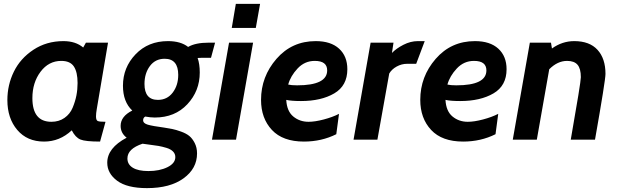

<svg xmlns="http://www.w3.org/2000/svg" viewBox="-20 -720 3193 990"><path d="M537 -500 479 -158Q475 -135 475 -120Q475 -100 484 -96Q493 -92 524 -92L496 10Q421 10 395 -0.5Q369 -11 350 -48Q288 10 207 10Q120 10 69 -50Q18 -110 18 -204Q18 -282 51.5 -350.5Q85 -419 152.5 -463.5Q220 -508 307 -508Q370 -508 409 -475L423 -500ZM296 -406Q231 -406 189 -350Q147 -294 147 -214Q147 -92 245 -92Q284 -92 312.5 -112Q341 -132 354.5 -164.5Q368 -197 374 -228Q380 -259 380 -292Q380 -348 361 -377Q342 -406 296 -406Z M738 250Q635 250 584 212Q533 174 533 119Q533 43 633 -10Q602 -34 602 -71Q602 -120 662 -150Q614 -195 614 -278Q614 -372 679 -440Q744 -508 846 -508Q912 -508 950 -478Q988 -500 1055 -500H1089L1068 -422H1021Q1008 -422 999 -421Q1010 -390 1010 -346Q1010 -251 946 -182.5Q882 -114 778 -114Q756 -114 729 -119Q718 -113 718 -100Q718 -84 742.5 -77Q767 -70 827 -62Q852 -58 869.5 -54.5Q887 -51 913.5 -41.5Q940 -32 956 -19Q972 -6 984 17.5Q996 41 996 71Q996 149 926.5 199.5Q857 250 738 250ZM829 -417Q781 -417 753 -379.5Q725 -342 725 -287Q725 -205 794 -205Q842 -205 870.5 -242.5Q899 -280 899 -334Q899 -417 829 -417ZM884 90Q884 73 872 61Q860 49 838.5 42.5Q817 36 797.5 32.5Q778 29 751.5 26Q725 23 715 21Q637 47 637 97Q637 128 665 145Q693 162 745 162Q803 162 843.5 142Q884 122 884 90Z M1299 -576H1175L1196 -700H1321ZM1197 0H1073L1161 -500H1285Z M1771 -363Q1771 -278 1703.5 -238.5Q1636 -199 1532 -199Q1482 -199 1456 -205Q1459 -147 1492 -119.5Q1525 -92 1571 -92Q1604 -92 1649.5 -104Q1695 -116 1728 -133L1714 -28Q1638 10 1547 10Q1438 10 1382 -50Q1326 -110 1326 -205Q1326 -325 1405.5 -416.5Q1485 -508 1608 -508Q1686 -508 1728.5 -469Q1771 -430 1771 -363ZM1603 -406Q1551 -406 1514.5 -367Q1478 -328 1466 -284Q1482 -280 1512 -280Q1667 -280 1667 -357Q1667 -406 1603 -406Z M2170 -508 2126 -391H2079Q2051 -391 2025.5 -377Q2000 -363 1987 -341L1926 0H1803L1891 -500H2009L2001 -447Q2023 -470 2060 -489Q2097 -508 2135 -508Z M2592 -363Q2592 -278 2524.5 -238.5Q2457 -199 2353 -199Q2303 -199 2277 -205Q2280 -147 2313 -119.5Q2346 -92 2392 -92Q2425 -92 2470.5 -104Q2516 -116 2549 -133L2535 -28Q2459 10 2368 10Q2259 10 2203 -50Q2147 -110 2147 -205Q2147 -325 2226.5 -416.5Q2306 -508 2429 -508Q2507 -508 2549.5 -469Q2592 -430 2592 -363ZM2424 -406Q2372 -406 2335.5 -367Q2299 -328 2287 -284Q2303 -280 2333 -280Q2488 -280 2488 -357Q2488 -406 2424 -406Z M3048 0H2923Q2975 -296 2975 -322Q2975 -366 2958 -386Q2941 -406 2904 -406Q2855 -406 2812 -363L2748 0H2624L2712 -500H2821L2826 -470Q2879 -508 2941 -508Q3020 -508 3061 -463Q3102 -418 3102 -339Q3102 -306 3048 0Z"/></svg>

Font: Cabin
Style: Bold Italic
Weight: 700
Designer: Pablo Impallari
Foundry: Pablo Impallari. www.impallari.com Igino Marini. www.ikern.com
Version: Version 1.005